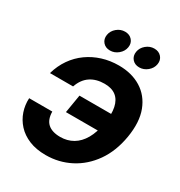

<svg xmlns="http://www.w3.org/2000/svg" viewBox="-218 -1098 1176 1257"><g transform="rotate(30 370.5 -470.0)"><path d="M313 10.3Q240.2 10.3 186.5 -12Q132.8 -34.2 97.9 -72.5Q63 -110.8 46.9 -158.9Q30.8 -207 33.7 -258.3H208.5Q209 -228.5 217 -206.3Q225.1 -184.1 241.2 -169.4Q257.3 -154.8 281 -147.5Q304.7 -140.1 335.4 -140.1Q389.2 -140.1 431.4 -164.8Q473.6 -189.5 502.2 -239Q530.8 -288.6 543.5 -363.3Q555.7 -436.5 545.2 -486.3Q534.7 -536.1 502.2 -561.8Q469.7 -587.4 415 -587.4Q383.8 -587.4 356.9 -580.1Q330.1 -572.8 308.3 -558.1Q286.6 -543.5 270.5 -521.2Q254.4 -499 244.1 -468.8H69.3Q87.4 -532.2 122.3 -582.3Q157.2 -632.3 205.6 -666.7Q253.9 -701.2 312.5 -719.5Q371.1 -737.8 436.5 -737.8Q534.2 -737.8 605 -694.1Q675.8 -650.4 707.8 -566.9Q739.7 -483.4 719.7 -363.3Q699.7 -244.6 640.9 -161.1Q582 -77.6 496.8 -33.7Q411.6 10.3 313 10.3ZM287.6 -299.8 310.5 -437.5H582.5L559.6 -299.8ZM556.2 -793Q522 -793 502.4 -815.9Q482.9 -838.9 488.3 -871.6Q493.7 -904.3 521 -927Q548.3 -949.7 582 -949.7Q616.2 -949.7 636 -927Q655.8 -904.3 650.4 -871.6Q645 -838.9 617.4 -815.9Q589.8 -793 556.2 -793ZM335 -793Q300.8 -793 281.2 -815.9Q261.7 -838.9 267.1 -871.6Q272.5 -904.3 299.6 -927Q326.7 -949.7 360.8 -949.7Q395 -949.7 414.8 -927Q434.6 -904.3 429.2 -871.6Q423.8 -838.9 396.2 -815.9Q368.7 -793 335 -793Z"/></g></svg>

Font: Inter 18pt ExtraBold
Style: Italic
Weight: 800
Italic angle: -9.3988°
Designer: Rasmus Andersson
Foundry: rsms
Version: Version 4.001;git-66647c0bb